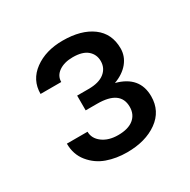

<svg xmlns="http://www.w3.org/2000/svg" viewBox="-101 -813 584 589"><g transform="rotate(-30 191.5 -518.0)"><path d="M43 -435.5H116.2Q116.2 -411.6 137.7 -395.5Q159.2 -379.4 192.9 -379.4Q228.5 -379.4 247.6 -394.8Q266.6 -410.2 266.6 -437Q266.6 -495.1 184.6 -495.1H144V-547.4H184.6Q221.2 -547.4 240.5 -562.7Q259.8 -578.1 259.8 -603Q259.8 -626.5 242.7 -641.4Q225.6 -656.2 190.9 -656.2Q161.1 -656.2 141.8 -643.1Q122.6 -629.9 122.6 -607.9H49.3Q49.3 -657.2 89.4 -686.5Q129.4 -715.8 189.5 -715.8Q254.9 -715.8 293.5 -687.3Q332 -658.7 332 -606.4Q332 -578.6 314 -556.6Q295.9 -534.7 263.7 -522.9Q339.8 -502.9 339.8 -432.1Q339.8 -379.9 297.9 -349.9Q255.9 -319.8 190.4 -319.8Q152.3 -319.8 119.9 -331.3Q87.4 -342.8 65.2 -369.9Q43 -397 43 -435.5Z"/></g></svg>

Font: Bert Sans Medium
Style: Regular
Weight: 500
Designer: Christian Robertson, Adam Twardoch, & Cristiano Sobral
Foundry: Google
Version: Version 12.135;January 10, 2020;FontCreator 12.0.0.2547 64-b